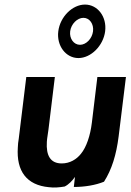

<svg xmlns="http://www.w3.org/2000/svg" viewBox="-20 -810 571 840"><path d="M287 -673C291 -705 318 -732 345 -732C372 -732 391 -705 387 -673C383 -641 357 -614 330 -614C303 -614 283 -641 287 -673ZM235 -673C227 -610 268 -556 323 -556C378 -556 432 -610 440 -673C448 -737 407 -790 352 -790C297 -790 243 -737 235 -673ZM95 -473 62 -203C60 -190 58 -177 58 -165C51 -61 97 0 194 9C217 12 239 10 263 6C281 -3 296 -19 308 -36L303 8C351 8 398 0 435 -15C469 -68 489 -133 499 -213L531 -473H406L382 -274C375 -216 358 -166 334 -137C315 -113 286 -95 250 -95C201 -95 181 -129 185 -190C186 -207 190 -225 192 -243L220 -473Z"/></svg>

Font: Bluebird
Style: NrwObl
Weight: 400
Designer: Jasper
Foundry: Cannot Into Space Fonts
Version: Version 0.98